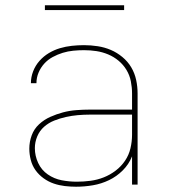

<svg xmlns="http://www.w3.org/2000/svg" viewBox="-20 -699 640 727"><path d="M268 8Q247 8 225.5 5.5Q204 3 183.5 -4Q163 -11 145 -24Q127 -37 114.5 -54.5Q102 -72 96.5 -93.5Q91 -115 91 -136Q91 -162 100 -186.5Q109 -211 128 -228.5Q147 -246 170.5 -256.5Q194 -267 218.5 -273.5Q243 -280 269 -282Q295 -284 320 -284H480V-345Q480 -368 475.5 -391Q471 -414 459 -434Q447 -454 429 -469Q411 -484 389.5 -493Q368 -502 345 -505.5Q322 -509 298 -509Q278 -509 257.5 -507Q237 -505 217.5 -499Q198 -493 179.5 -483Q161 -473 147.5 -458Q134 -443 126 -424Q118 -405 118 -384H97Q97 -407 105.5 -429Q114 -451 129.5 -468.5Q145 -486 165 -498Q185 -510 207 -516.5Q229 -523 252 -525.5Q275 -528 298 -528Q324 -528 350 -524Q376 -520 399.5 -510Q423 -500 443.5 -483Q464 -466 477 -444Q490 -422 495.5 -396.5Q501 -371 501 -345V0H480V-107Q468 -77 445 -54Q422 -31 393 -17Q364 -3 332 2.5Q300 8 268 8ZM271 -11Q297 -11 323 -14.5Q349 -18 373 -27.5Q397 -37 418 -53Q439 -69 453.5 -90.5Q468 -112 474 -137.5Q480 -163 480 -189V-265H320Q297 -265 274.5 -263Q252 -261 229.5 -256Q207 -251 185.5 -242.5Q164 -234 147 -219Q130 -204 121 -182.5Q112 -161 112 -138Q112 -109 124.5 -82Q137 -55 161 -38.5Q185 -22 213.5 -16.5Q242 -11 271 -11ZM150 -661V-679H450V-661Z"/></svg>

Font: Zed Sans Thin Extended
Style: Regular
Weight: 100
Width: 7
Designer: Belleve Invis
Foundry: Belleve Invis
Version: Version 1.0.0; ttfautohint (v1.8.4)